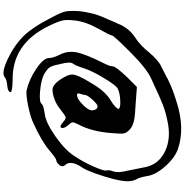

<svg xmlns="http://www.w3.org/2000/svg" viewBox="1 -813 1066 1108"><g transform="rotate(90 534.0 -259.0)"><path d="M438 -695Q494 -723 568 -745Q720 -794 839 -753Q891 -735 940 -679.5Q989 -624 996 -575Q1004 -529 1016 -511Q1026 -489 1026 -460Q1026 -433 1013 -380Q999 -327 981 -276Q962 -224 949 -204Q900 -134 934 -100Q942 -90 938 -79Q934 -68 923.5 -59.5Q913 -51 905 -51Q895 -51 848 -11Q796 33 694 80Q654 99 591.5 111.5Q529 124 504 121Q440 107 377.5 65Q315 23 315 -8Q315 -31 297 -68Q272 -115 282 -167.5Q292 -220 346 -327Q363 -360 363 -378Q363 -393 422 -456L482 -516L590 -508Q637 -506 661.5 -502Q686 -498 700 -492Q715 -486 726 -476Q747 -457 750 -440.5Q753 -424 748 -371Q740 -257 698 -178Q686 -154 686 -145.5Q686 -137 699 -124Q726 -93 716 -78Q715 -75 710 -75Q703 -75 681 -93Q666 -107 656 -104.5Q646 -102 612 -75Q577 -46 534.5 -34.5Q492 -23 475 -36Q452 -51 431 -86.5Q410 -122 410 -142Q410 -173 459 -252Q506 -334 560 -365Q582 -378 596 -392Q610 -405 608 -410Q605 -422 560.5 -420Q516 -418 491 -405Q472 -395 430 -325Q388 -255 374 -210Q359 -162 347 -147Q334 -132 351 -68Q359 -26 370 -11Q381 4 411 21Q447 38 509 43Q571 48 580 33Q588 23 635 16Q686 11 767 -46Q848 -103 881 -156Q917 -210 942 -268Q967 -326 964 -339Q959 -353 969 -380Q979 -407 965 -462Q960 -491 944 -567Q927 -644 851 -679.5Q775 -715 672 -691Q624 -681 585 -666Q546 -651 437 -600Q378 -575 280 -477Q184 -381 184 -371Q184 -361 145 -292Q105 -221 98 -156Q93 -112 98 -87.5Q103 -63 130 -7Q233 205 443 201Q512 203 512 213Q509 230 474 232Q440 235 425 247Q401 267 322 230Q243 193 187 137Q137 85 90 -7Q54 -73 47.5 -98.5Q41 -124 44 -179Q46 -202 51 -227Q56 -252 61 -270.5Q66 -289 75 -311Q85 -334 91 -348Q97 -364 107 -386Q119 -410 123 -422Q150 -476 194 -504Q243 -536 283 -587Q302 -610 321.5 -627Q341 -644 351 -650Q361 -656 394 -672Q427 -688 438 -695ZM570 -191Q627 -240 615 -269Q610 -289 593 -289Q582 -289 555 -259.5Q528 -230 528 -216Q528 -210 521 -188Q514 -169 531 -170.5Q548 -172 570 -191Z"/></g></svg>

Font: Beth Ellen
Style: Regular
Weight: 400
Designer: Alyson Diaz
Version: Version 2.000